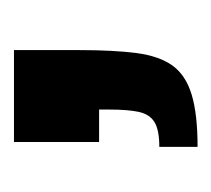

<svg xmlns="http://www.w3.org/2000/svg" viewBox="-34 -130 307 279"><g transform="rotate(-90 119.5 9.5)"><path d="M45.6 143.1V87.5Q70.1 87.5 81.5 80.5Q92.9 73.6 96.4 57.7Q99.8 41.9 99.8 15.1V0H52.7V-123.7H186.2V-28Q186.2 21.2 181.9 54.4Q177.5 87.5 163.6 106.8Q149.7 126 121.5 134.5Q93.3 143.1 45.6 143.1Z"/></g></svg>

Font: Saira Thin Condensed
Style: Regular
Weight: 100
Width: 3
Version: Version 1.101